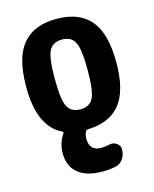

<svg xmlns="http://www.w3.org/2000/svg" viewBox="-113 -606 726 903"><g transform="rotate(-15 250.0 -155.0)"><path d="M186.5 -124Q204.1 -89.8 249 -89.8Q293.9 -89.8 311.5 -124Q329.1 -158.2 329.1 -260.3Q329.1 -362.3 311.5 -396Q293.9 -429.7 249 -429.7Q204.1 -429.7 186.5 -396Q168.9 -362.3 168.9 -260.3Q168.9 -158.2 186.5 -124ZM468.8 -259.8Q468.8 -123 416.5 -58.1Q364.3 6.8 258.8 9.8Q251 9.8 247.1 16.6Q239.3 32.2 239.3 49.8Q239.3 109.4 293.9 110.4Q312.5 110.4 335.9 105.5Q355.5 100.6 372.1 111.8Q388.7 123 388.7 141.6V142.6Q388.7 168.9 374 189.5Q359.4 210 335 213.9Q304.7 219.7 274.4 219.7Q197.3 219.7 155.8 186Q114.3 152.3 114.3 89.8Q114.3 38.1 141.6 -1Q143.6 -2.9 143.1 -6.3Q142.6 -9.8 139.6 -10.7Q28.3 -63.5 29.3 -259.8Q29.3 -399.4 84 -464.8Q138.7 -530.3 249 -530.3Q359.4 -530.3 414.1 -465.3Q468.8 -400.4 468.8 -259.8Z"/></g></svg>

Font: Rounded Mgen+ 1mn bold
Style: Bold
Weight: 700
Designer: [Source Han Sans]
Ryoko NISHIZUKA  (kana & ideographs); Paul D. Hunt (Latin, Greek & Cyrillic); Wenlong ZHANG  (bopomofo
Version: Version 1.059.20150602